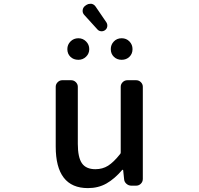

<svg xmlns="http://www.w3.org/2000/svg" viewBox="-20 -968 1040 1001"><path d="M438.5 12.7Q270.5 12.7 270.5 -204.1V-515.6Q270.5 -529.3 280.8 -539.6Q291 -549.8 304.7 -549.8H350.6Q365.2 -549.8 375.5 -539.6Q385.7 -529.3 385.7 -515.6V-217.8Q385.7 -147.5 407.2 -116.7Q428.7 -85.9 477.5 -85.9Q514.6 -85.9 543.5 -104Q572.3 -122.1 606.4 -165Q609.4 -168 609.4 -172.9V-515.6Q609.4 -529.3 619.6 -539.6Q629.9 -549.8 644.5 -549.8H689.5Q704.1 -549.8 714.4 -539.6Q724.6 -529.3 724.6 -515.6V-35.2Q724.6 -20.5 714.4 -10.3Q704.1 0 689.5 0H665Q650.4 0 639.2 -9.8Q627.9 -19.5 627 -34.2L622.1 -81.1Q621.1 -83 619.6 -83Q618.2 -83 617.2 -82Q577.1 -35.2 534.7 -11.2Q492.2 12.7 438.5 12.7ZM527.3 -810.5Q517.6 -803.7 505.9 -805.2Q494.1 -806.6 486.3 -816.4L418 -891.6Q409.2 -902.3 411.1 -916Q413.1 -929.7 423.8 -937.5L430.7 -942.4Q439.5 -948.2 450.2 -948.2Q453.1 -948.2 457 -948.2Q470.7 -945.3 478.5 -933.6L535.2 -850.6Q541 -840.8 539.1 -829.1Q537.1 -817.4 527.3 -810.5ZM388.7 -656.2Q363.3 -656.2 347.2 -671.9Q331.1 -687.5 331.1 -711.9Q331.1 -735.4 347.7 -752Q364.3 -768.6 388.7 -768.6Q412.1 -768.6 428.7 -752Q445.3 -735.4 445.3 -711.9Q445.3 -688.5 428.7 -672.4Q412.1 -656.2 388.7 -656.2ZM557.6 -711.9Q557.6 -735.4 573.7 -752Q589.8 -768.6 614.3 -768.6Q638.7 -768.6 654.8 -752Q670.9 -735.4 670.9 -711.9Q670.9 -687.5 654.8 -671.9Q638.7 -656.2 614.3 -656.2Q589.8 -656.2 573.7 -671.9Q557.6 -687.5 557.6 -711.9Z"/></svg>

Font: Gen Jyuu Gothic L Monospace Medium
Style: Regular
Weight: 500
Designer: [Source Han Sans]
Ryoko NISHIZUKA  (kana & ideographs); Paul D. Hunt (Latin, Greek & Cyrillic); Wenlong ZHANG  (bopomofo
Version: Version 1.002.20150607